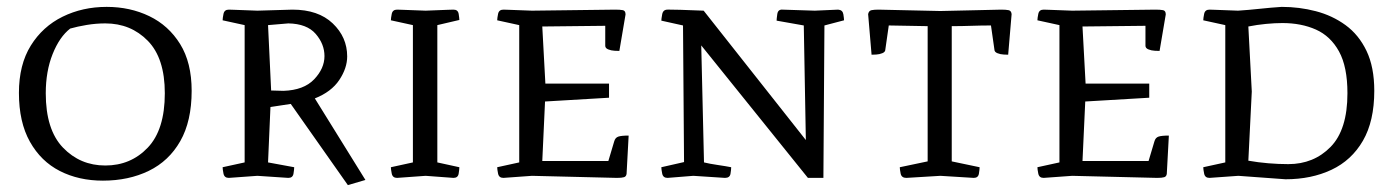

<svg xmlns="http://www.w3.org/2000/svg" viewBox="-20 -517 4044 558"><path d="M537 -253Q537 -165 504 -107Q471 -49 412.5 -20.5Q354 8 279 8Q209 8 154 -20Q99 -48 67 -105Q35 -162 35 -247Q35 -329 69.5 -384.5Q104 -440 162 -468.5Q220 -497 290 -497Q358 -497 414 -470Q470 -443 503.5 -389Q537 -335 537 -253ZM113 -246Q113 -140 163 -88Q213 -36 286 -36Q360 -36 409.5 -88Q459 -140 459 -246Q459 -348 409.5 -398.5Q360 -449 286 -449Q259 -449 232 -444.5Q205 -440 184 -434Q153 -410 133 -360Q113 -310 113 -246Z M766 -206 759 -45 835 -31Q835 -25 833 -12.5Q831 0 818 0L728 -6L645 0Q632 0 629.5 -12.5Q627 -25 627 -31L691 -45V-444L627 -458Q627 -464 629.5 -476.5Q632 -489 645 -489Q645 -489 661 -488.5Q677 -488 728 -486L830 -489Q905 -489 947 -449Q989 -409 989 -353Q989 -319 966 -284.5Q943 -250 895 -231L1042 6L991 21L825 -215ZM768 -254 804 -253Q863 -255 893 -286.5Q923 -318 923 -354Q923 -389 897.5 -418.5Q872 -448 818 -449L759 -444Z M1180 -444 1116 -458Q1116 -464 1118.5 -476.5Q1121 -489 1134 -489Q1134 -489 1150 -488.5Q1166 -488 1217 -486Q1264 -488 1281 -488.5Q1298 -489 1298 -489Q1311 -489 1313 -476.5Q1315 -464 1315 -459L1251 -444V-45L1315 -31Q1315 -25 1313 -12.5Q1311 0 1298 0L1217 -6L1134 0Q1121 0 1118.5 -12.5Q1116 -25 1116 -31L1180 -45Z M1773 0 1526 -6 1443 0Q1430 0 1427.5 -12.5Q1425 -25 1425 -31L1489 -45V-444L1425 -458Q1425 -464 1427.5 -476.5Q1430 -489 1443 -489Q1443 -489 1459 -488.5Q1475 -488 1526 -486L1768 -489Q1782 -489 1790 -487.5Q1798 -486 1798 -475L1780 -369Q1776 -369 1766 -369.5Q1756 -370 1747.5 -373.5Q1739 -377 1739 -384V-442L1556 -440L1565 -274H1750V-233L1564 -222L1556 -49H1748L1765 -106Q1768 -117 1777 -120Q1786 -123 1807 -123L1801 -12Q1800 -4 1793.5 -2Q1787 0 1773 0Z M2254 -489 2348 -486 2416 -489Q2429 -488 2431 -475.5Q2433 -463 2433 -458L2376 -443L2373 0H2328L2018 -385L2026 -45Q2042 -41 2066 -37.5Q2090 -34 2105 -31Q2105 -24 2103 -12Q2101 0 2087 0L1995 -6L1920 0Q1907 0 1904.5 -12.5Q1902 -25 1902 -31L1968 -46L1965 -443L1902 -457Q1902 -462 1904.5 -475.5Q1907 -489 1920 -489Q1920 -489 1927.5 -489Q1935 -489 1957 -488.5Q1979 -488 2025 -486L2322 -110L2316 -443L2237 -457Q2237 -462 2239 -476Q2241 -490 2254 -489Z M2676 -441 2563 -443 2553 -373Q2553 -366 2544.5 -362.5Q2536 -359 2526.5 -358.5Q2517 -358 2513 -358L2503 -476Q2505 -486 2513 -487.5Q2521 -489 2533 -489L2713 -485L2890 -489Q2903 -489 2911 -487.5Q2919 -486 2920 -476L2910 -358Q2907 -358 2897 -358.5Q2887 -359 2878.5 -362.5Q2870 -366 2870 -373L2860 -443Q2832 -443 2803.5 -442Q2775 -441 2746 -441V-48L2827 -31Q2827 -25 2825 -12.5Q2823 0 2810 0L2713 -6L2614 0Q2600 0 2597.5 -12.5Q2595 -25 2595 -31L2676 -48Z M3343 0 3096 -6 3013 0Q3000 0 2997.5 -12.5Q2995 -25 2995 -31L3059 -45V-444L2995 -458Q2995 -464 2997.5 -476.5Q3000 -489 3013 -489Q3013 -489 3029 -488.5Q3045 -488 3096 -486L3338 -489Q3352 -489 3360 -487.5Q3368 -486 3368 -475L3350 -369Q3346 -369 3336 -369.5Q3326 -370 3317.5 -373.5Q3309 -377 3309 -384V-442L3126 -440L3135 -274H3320V-233L3134 -222L3126 -49H3318L3335 -106Q3338 -117 3347 -120Q3356 -123 3377 -123L3371 -12Q3370 -4 3363.5 -2Q3357 0 3343 0Z M3541 -444 3477 -458Q3477 -464 3479.5 -476.5Q3482 -489 3495 -489Q3495 -489 3511 -488.5Q3527 -488 3578 -486Q3609 -488 3641.5 -491.5Q3674 -495 3705 -497Q3756 -497 3804 -484.5Q3852 -472 3890.5 -444Q3929 -416 3951.5 -369Q3974 -322 3974 -253Q3974 -165 3941 -108Q3908 -51 3849.5 -23.5Q3791 4 3716 4L3579 -6L3495 0Q3482 0 3479.5 -12.5Q3477 -25 3477 -31L3541 -45ZM3618 -251 3608 -50Q3636 -45 3666 -42.5Q3696 -40 3724 -40Q3798 -40 3847 -90Q3896 -140 3896 -246Q3896 -323 3871.5 -367.5Q3847 -412 3804.5 -431Q3762 -450 3707 -450Q3685 -450 3659 -447.5Q3633 -445 3608 -440Z"/></svg>

Font: Mate SC
Style: Regular
Weight: 400
Designer: Eduardo Rodriguez Tunni
Foundry: Eduardo Rodriguez Tunni
Version: Version 1.003; ttfautohint (v1.8.4.7-5d5b);gftools[0.9.24]